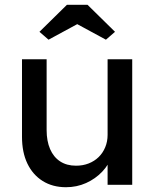

<svg xmlns="http://www.w3.org/2000/svg" viewBox="-20 -773 645 803"><path d="M72 -201V-525H175V-229Q175 -183 189.5 -149.5Q204 -116 231.5 -98Q259 -80 298 -80Q327 -80 351 -89.5Q375 -99 392.5 -116Q410 -133 420 -157Q430 -181 430 -209V-525H533V0H430V-110L448 -122Q436 -85 407.5 -55Q379 -25 340 -7.5Q301 10 256 10Q200 10 158.5 -16Q117 -42 94.5 -89Q72 -136 72 -201ZM260 -753H346L461 -640L423 -607L303 -672L183 -607L145 -640Z"/></svg>

Font: Mach
Style: Regular
Weight: 400
Version: Version 1.002